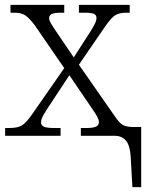

<svg xmlns="http://www.w3.org/2000/svg" viewBox="-20 -556 633 786"><path d="M515 85Q512 39 495.5 19.5Q479 0 450 0H311V-32H334Q362 -32 373.5 -38Q385 -44 385 -56Q385 -65 378 -78.5Q371 -92 351 -120L264 -248L177 -116Q162 -93 155 -79.5Q148 -66 148 -55Q148 -43 159.5 -37.5Q171 -32 201 -32H228V0H1V-32H19Q52 -32 69.5 -42.5Q87 -53 112 -89L243 -277L122 -453Q100 -482 83.5 -493Q67 -504 41 -504H23V-536H243V-504H231Q202 -504 191.5 -498.5Q181 -493 181 -482Q181 -474 187 -463Q193 -452 208 -430L282 -321L347 -422Q361 -444 368 -458Q375 -472 375 -482Q375 -495 364 -499.5Q353 -504 326 -504H303V-536H511V-504H498Q468 -504 451.5 -493.5Q435 -483 410 -447L303 -291L448 -83Q467 -54 482 -45Q497 -36 528 -36H558V210H522Z"/></svg>

Font: Noto Serif Light
Style: Regular
Weight: 300
Designer: Monotype Design Team
Foundry: Monotype Imaging Inc.
Version: Version 1.001